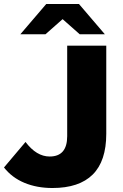

<svg xmlns="http://www.w3.org/2000/svg" viewBox="-40 -929 617 963"><path d="M-20 -89 88 -217Q143 -144 209 -144Q297 -144 297 -246V-700H493V-258Q493 -121 425 -53.5Q357 14 223 14Q145 14 82.5 -12Q20 -38 -20 -89ZM360 -757 274 -833 188 -757H62L192 -909H356L486 -757Z"/></svg>

Font: CMG Sans ExtraBold
Style: Regular
Weight: 800
Designer: Julieta Ulanovsky
Foundry: Julieta Ulanovsky
Version: Version 7.200